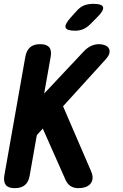

<svg xmlns="http://www.w3.org/2000/svg" viewBox="-20 -970 640 1000"><path d="M134.6 -56Q129.2 -22.5 109.9 -6.3Q90.6 10 57.1 10Q23.6 10 10.4 -6.3Q-2.8 -22.5 2.6 -56L111.9 -674Q118 -707.5 136.8 -723.7Q155.6 -740 189.1 -740Q222.6 -740 236.3 -723.7Q250 -707.5 243.9 -674ZM170 -440.2 414.3 -700.1Q432.9 -720.4 453.2 -730.2Q473.5 -740 495.9 -740Q511.2 -740 525.4 -734.7Q539.6 -729.5 546.2 -719.3Q552.7 -709.2 550 -694.1Q547.2 -679.1 528.6 -658.8L125.4 -215.1ZM296.8 -443.4 454.9 -76.9Q464 -55.6 462 -39.2Q459.9 -22.8 450.1 -11.8Q440.3 -0.8 424.4 4.6Q408.5 10 389.6 10Q363.6 10 347.2 -1Q330.8 -12 321.3 -33.3L188.9 -331.8ZM371.6 -810Q326.6 -810 321.5 -826.9Q316.5 -843.8 349.3 -880L380.2 -914.2Q399.9 -935.6 420.5 -942.8Q441.2 -950 466.6 -950Q511.9 -950 516.8 -932.6Q521.6 -915.2 486.8 -880.8L450.1 -843.8Q432.5 -826.2 413.2 -818.1Q393.9 -810 371.6 -810Z"/></svg>

Font: Maple Mono
Style: Italic
Weight: 400
Italic angle: -10°
Monospace: yes
Designer: subframe7536
Version: Version 7.300